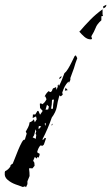

<svg xmlns="http://www.w3.org/2000/svg" viewBox="-119 -507 466 805"><path d="M314 -481 327 -487Q327 -476 314 -472ZM261 -342Q247 -342 234.5 -353Q222 -364 214 -374Q236 -400 259.5 -424Q283 -448 311 -468V-448Q311 -446 311.5 -444Q312 -442 313 -440L306 -439V-422Q287 -405 282 -390Q279 -382 274.5 -373.5Q270 -365 264 -355L267 -343H264Q263 -342 261 -342ZM212 -372 213 -375 214 -374ZM-10 278 -14 274 -23 277Q-35 273 -54 266Q-73 259 -87 247Q-101 235 -99 219V215Q-98 214 -98 211Q-83 204 -75 190V186L-68 180H-66Q-64 176 -57.5 159Q-51 142 -43 122.5Q-35 103 -27.5 89.5Q-20 76 -15 79L-7 53L-11 45Q-6 36 -1 26.5Q4 17 5 6Q16 3 23 -7L27 6L35 -7L32 -19L18 -12L19 -27H29L38 -42H42L49 -26L60 -42L49 -54L48 -72L53 -74L58 -70Q69 -76 76 -91L71 -103L68 -102Q74 -116 85 -125L91 -121Q97 -121 100 -129Q102 -138 108 -138L116 -142L118 -130L123 -143V-150L127 -153L128 -146Q135 -159 140.5 -172.5Q146 -186 151 -200Q158 -205 166 -218Q174 -231 181.5 -246.5Q189 -262 194 -272L199 -275L205 -263Q201 -253 197.5 -242.5Q194 -232 191 -221L176 -180V-172L168 -155L170 -161L168 -165Q158 -155 152.5 -144.5Q147 -134 142 -119L144 -110L136 -103L130 -107Q122 -79 119 -58Q115 -37 98 -14Q82 33 59 77L61 80L69 71L74 73L65 99L60 104L50 103Q45 109 42 115.5Q39 122 37 130Q38 134 44 136Q48 136 47 143L43 154L38 151L35 158L27 151L20 167L25 175L26 188L17 199L4 198L3 202Q4 209 4.5 216Q5 223 5 231L-4 253V265ZM130 -176V-181L138 -188L139 -184L132 -176ZM153 -127 156 -139 165 -129ZM103 -51Q103 -60 104 -69Q105 -78 107 -87L104 -91L99 -87Q99 -78 98 -69Q97 -60 95 -51ZM72 -47 83 -48 86 -60 78 -68ZM72 21 73 8 68 12ZM98 21V13L102 12ZM45 33 54 23 44 21 42 32ZM31 75 33 59 30 53 33 44 30 35 27 48 24 60 18 69Z"/></svg>

Font: Water Brush
Style: Regular
Weight: 400
Designer: Robert E. Leuschke
Foundry: Robert E. Leuschke
Version: Version 1.010; ttfautohint (v1.8.4.7-5d5b)